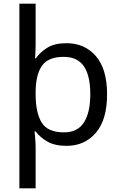

<svg xmlns="http://www.w3.org/2000/svg" viewBox="-20 -780 655 1040"><path d="M560 -269Q560 -132 499.5 -61Q439 10 340 10Q277 10 237 -13Q197 -36 173 -68H167Q168 -61 169.5 -45Q171 -29 172 -12Q173 5 173 16V240H85V-760H173V-536Q173 -522 172 -499.5Q171 -477 170 -464H174Q198 -498 237 -522Q276 -546 340 -546Q439 -546 499.5 -476Q560 -406 560 -269ZM469 -270Q469 -371 434 -421.5Q399 -472 325 -472Q243 -472 209 -426Q175 -380 173 -288V-269Q173 -170 205.5 -116.5Q238 -63 326 -63Q400 -63 434.5 -116.5Q469 -170 469 -270Z"/></svg>

Font: Noto Sans Gunjala Gondi Semibold
Style: Regular
Weight: 600
Designer: Ek Type
Foundry: Ek Type
Version: Version 1.004; ttfautohint (v1.8.4.7-5d5b)